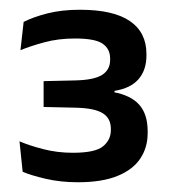

<svg xmlns="http://www.w3.org/2000/svg" viewBox="-20 -729 348 394"><path d="M140 -355Q104.5 -355 74.2 -362Q44 -369 26.5 -376.5L20 -439Q41 -430 69.5 -422.8Q98 -415.5 129.5 -415.5Q175.5 -415.5 191.5 -428.8Q207.5 -442 207.5 -462V-464.5Q207.5 -474.5 203.8 -482.5Q200 -490.5 191.8 -496Q183.5 -501.5 169.8 -504.5Q156 -507.5 135.5 -508L69.5 -509.5V-562.5L135.5 -564Q173.5 -565 189.8 -575.5Q206 -586 206 -606V-609Q206 -628.5 190.8 -639.2Q175.5 -650 134 -650Q99.5 -650 71 -642.2Q42.5 -634.5 22 -626L28.5 -684Q48 -694 77.2 -701.5Q106.5 -709 144 -709Q212.5 -709 246.5 -685.8Q280.5 -662.5 280.5 -618.5V-615Q280.5 -585.5 264.5 -566.8Q248.5 -548 215 -542.5V-534.5L212.5 -540Q248.5 -533.5 265.8 -514Q283 -494.5 283 -460V-455.5Q283 -426.5 268 -403.8Q253 -381 221.2 -368Q189.5 -355 140 -355Z"/></svg>

Font: Anek Latin Medium
Style: Regular
Weight: 500
Designer: Yesha Goshar
Foundry: Ek Type
Version: Version 1.003